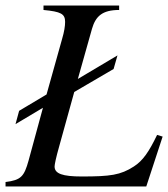

<svg xmlns="http://www.w3.org/2000/svg" viewBox="-28 -673 607 693"><path d="M559 -180 539 -186C510 -126 488 -93 455 -72C407 -41 370 -36 267 -36C198 -36 169 -46 169 -72C169 -79 174 -104 186 -146L240 -341L382 -424L396 -473L253 -388L304 -569C317 -614 341 -637 402 -637V-653H129V-637C192 -631 207 -623 207 -594C207 -579 204 -559 196 -532L140 -332L41 -273L28 -225L127 -284L75 -93C59 -36 48 -23 -8 -16V0H500Z"/></svg>

Font: XITS
Style: Italic
Weight: 400
Italic angle: -16.33°
Designer: MicroPress Inc., with final additions and corrections provided by Coen Hoffman, Elsevier (retired)
Version: Version 1.302